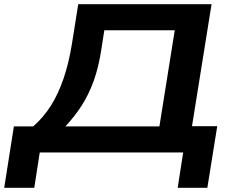

<svg xmlns="http://www.w3.org/2000/svg" viewBox="-53 -725 1116 913"><path d="M-33 168 13 -124H105Q154 -167 189 -222.5Q224 -278 249 -351Q274 -424 289 -516L319 -705H953L860 -125H980L933 168H792L818 0H136L110 168ZM258 -124H705L778 -581H443L430 -497Q417 -408 393 -341.5Q369 -275 335.5 -223Q302 -171 258 -124Z"/></svg>

Font: Nunito Sans 7pt Expanded
Style: Bold Italic
Weight: 700
Width: 7
Italic angle: -9°
Designer: Vernon Adams
Foundry: Vernon Adams
Version: Version 3.101;gftools[0.9.27]